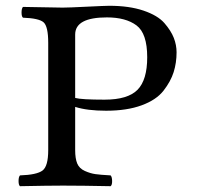

<svg xmlns="http://www.w3.org/2000/svg" viewBox="-20 -639 680 661"><path d="M238.8 -520V-301.8Q260.7 -295.9 339.8 -295.9Q419.9 -295.9 453.4 -329.8Q486.8 -363.8 486.8 -441.9Q486.8 -523.9 450 -551.5Q413.1 -579.1 348.1 -579.1Q238.8 -579.1 238.8 -520ZM146 -491.2Q146 -548.3 129.9 -562.3Q113.8 -576.2 59.1 -578.1Q54.2 -582 54.2 -595.9Q54.2 -609.9 59.1 -615.2Q151.9 -613.3 195.8 -612.8Q216.8 -612.8 279.8 -616Q342.8 -619.1 356 -619.1Q424.8 -619.1 473.9 -602.5Q522.9 -585.9 545.9 -559.6Q568.8 -533.2 578.4 -508.5Q587.9 -483.9 587.9 -459Q587.9 -422.9 577.9 -390.9Q567.9 -358.9 543 -326.9Q518.1 -294.9 467.5 -276.4Q417 -257.8 345.2 -257.8Q280.3 -257.8 238.8 -271V-122.1Q238.8 -93.3 245.8 -76.2Q252.9 -59.1 272 -50.5Q291 -42 308.1 -39.6Q325.2 -37.1 360.8 -35.2Q365.7 -30.3 366 -16.1Q366.2 -2 360.8 2Q260.7 0 196.8 0Q147 0 48.8 2Q43.9 -2 43.9 -15.9Q43.9 -29.8 48.8 -35.2Q106.9 -37.1 126.5 -52Q146 -66.9 146 -122.1Z"/></svg>

Font: Linux Libertine Mono
Style: Mono
Weight: 400
Designer: Philipp H. Poll
Foundry: Philipp H. Poll
Version: Version 5.1.7 ; ttfautohint (v0.9)